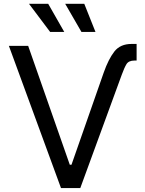

<svg xmlns="http://www.w3.org/2000/svg" viewBox="-20 -962 744 982"><path d="M510.3 -590.3Q534.7 -659.7 564.9 -698.5Q595.2 -737.3 653.3 -737.3H678.7V-652.3H667.5Q637.7 -652.3 626.5 -633.3Q615.2 -614.3 602.5 -579.1L390.6 0H292L25.4 -727.5H124L336.9 -119.6H345.7ZM396.5 -798.8 313.5 -942.4H411.1L468.3 -798.8ZM236.3 -798.8 128.4 -942.4H226.6L308.6 -798.8Z"/></svg>

Font: Adwaita Sans
Style: Regular
Weight: 400
Designer: Rasmus Andersson
Foundry: rsms
Version: Version 4.001;git-9221beed3